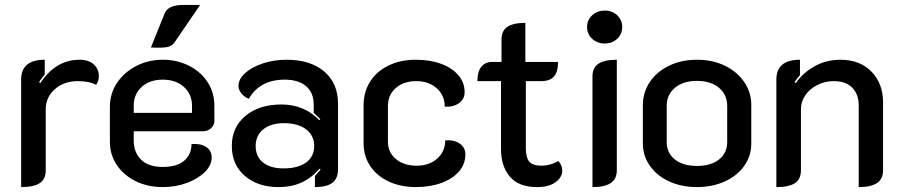

<svg xmlns="http://www.w3.org/2000/svg" viewBox="-20 -752 3670 781"><path d="M166 -308V-59Q166 -23 141.5 -7Q117 9 66 9V-428Q66 -509 162 -509V-449Q149 -434 139 -418L144 -414Q207 -509 303 -509Q341 -509 361.5 -490Q382 -471 382 -443Q382 -422 371 -407Q343 -422 297 -422Q240 -422 203 -389Q166 -356 166 -308Z M427 -175V-318Q427 -372 456.5 -415.5Q486 -459 535 -484Q584 -509 642 -509Q700 -509 748 -485Q796 -461 824 -418.5Q852 -376 852 -322V-260Q852 -243 838.5 -230.5Q825 -218 806 -218H524V-180Q524 -132 554 -102.5Q584 -73 642 -73Q700 -73 729.5 -98.5Q759 -124 759 -166Q795 -169 818 -154.5Q841 -140 841 -111Q841 -80 813.5 -52.5Q786 -25 740.5 -8Q695 9 642 9Q581 9 532 -15Q483 -39 455 -81Q427 -123 427 -175ZM761 -293V-322Q761 -369 728 -398.5Q695 -428 642 -428Q589 -428 556.5 -398.5Q524 -369 524 -322V-293ZM650 -698Q664 -732 726 -732H794L691 -581Q682 -568 669 -563Q656 -558 625 -558Q606 -558 594 -559Z M923 -158Q923 -235 979 -281Q1035 -327 1124 -327Q1218 -327 1279 -263L1283 -267Q1270 -281 1256 -293V-327Q1256 -375 1225 -401.5Q1194 -428 1138 -428Q1037 -428 992 -350Q973 -358 961.5 -372.5Q950 -387 950 -402Q950 -430 977 -454.5Q1004 -479 1049 -494Q1094 -509 1145 -509Q1243 -509 1299 -461Q1355 -413 1355 -330V-64Q1355 -26 1332 -8.5Q1309 9 1261 9V-36Q1282 -59 1284 -62L1280 -66Q1247 -28 1206.5 -9.5Q1166 9 1112 9Q1029 9 976 -36.5Q923 -82 923 -158ZM1258 -158Q1258 -201 1225 -226Q1192 -251 1135 -251Q1082 -251 1051 -226Q1020 -201 1020 -158Q1020 -115 1050 -91Q1080 -67 1133 -67Q1192 -67 1225 -91Q1258 -115 1258 -158Z M1459 -169V-324Q1459 -378 1485.5 -420Q1512 -462 1560.5 -485.5Q1609 -509 1671 -509Q1729 -509 1774 -492.5Q1819 -476 1844.5 -446Q1870 -416 1870 -377Q1870 -349 1847 -332.5Q1824 -316 1789 -318Q1789 -364 1756.5 -393Q1724 -422 1673 -422Q1622 -422 1590 -394Q1558 -366 1558 -321V-175Q1558 -132 1590.5 -105Q1623 -78 1675 -78Q1726 -78 1758.5 -107Q1791 -136 1791 -181Q1827 -184 1850 -168Q1873 -152 1873 -124Q1873 -85 1847.5 -55Q1822 -25 1776 -8Q1730 9 1672 9Q1610 9 1561.5 -13.5Q1513 -36 1486 -76.5Q1459 -117 1459 -169Z M2018 -145V-422H1922Q1922 -461 1938 -480.5Q1954 -500 1981 -500H2020V-591Q2020 -627 2044 -643Q2068 -659 2117 -659V-500H2250Q2250 -460 2233.5 -441Q2217 -422 2182 -422H2119V-149Q2119 -111 2133 -94.5Q2147 -78 2183 -78Q2218 -78 2251 -97Q2267 -81 2267 -57Q2267 -31 2240 -11Q2213 9 2165 9Q2090 9 2054 -33.5Q2018 -76 2018 -145Z M2368 -642Q2368 -671 2389 -690Q2410 -709 2440 -709Q2470 -709 2490.5 -690Q2511 -671 2511 -642Q2511 -613 2490.5 -594Q2470 -575 2440 -575Q2410 -575 2389 -594Q2368 -613 2368 -642ZM2390 -441Q2390 -477 2414.5 -493Q2439 -509 2489 -509V-59Q2489 -24 2464.5 -7.5Q2440 9 2390 9Z M2595 -168V-325Q2595 -376 2623 -418Q2651 -460 2701 -484.5Q2751 -509 2815 -509Q2879 -509 2929 -484.5Q2979 -460 3007.5 -418Q3036 -376 3036 -325V-168Q3036 -118 3007.5 -77.5Q2979 -37 2928.5 -14Q2878 9 2815 9Q2752 9 2702 -14Q2652 -37 2623.5 -77.5Q2595 -118 2595 -168ZM2938 -174V-321Q2938 -367 2904.5 -395Q2871 -423 2815 -423Q2759 -423 2725.5 -395Q2692 -367 2692 -321V-174Q2692 -130 2725 -103.5Q2758 -77 2815 -77Q2872 -77 2905 -103.5Q2938 -130 2938 -174Z M3138 -428Q3138 -509 3234 -509V-446Q3224 -436 3212 -418L3217 -414Q3247 -457 3294.5 -483Q3342 -509 3398 -509Q3478 -509 3525 -460.5Q3572 -412 3572 -336V-59Q3572 -24 3547.5 -7.5Q3523 9 3473 9V-324Q3473 -368 3447 -395Q3421 -422 3371 -422Q3336 -422 3305 -406.5Q3274 -391 3256 -365Q3238 -339 3238 -308V-59Q3238 -23 3213.5 -7Q3189 9 3138 9Z"/></svg>

Font: K2D Medium
Style: Regular
Weight: 500
Designer: Katatrad Aksorn Co.,Ltd.
Foundry: Cadson Demak Co.,Ltd.
Version: Version 1.000; ttfautohint (v1.6)